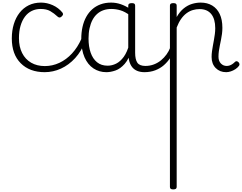

<svg xmlns="http://www.w3.org/2000/svg" viewBox="-20 -539 1865 1479"><path d="M325 17Q208 17 139.5 -52Q71 -121 71 -243Q71 -303 86.5 -353.5Q102 -404 131 -441Q160 -478 201.5 -498.5Q243 -519 296 -519Q342 -519 386.5 -499Q431 -479 461 -442Q466 -435 465.5 -428.5Q465 -422 456 -413Q447 -404 439.5 -404Q432 -404 425 -410Q396 -437 367 -453.5Q338 -470 293 -470Q256 -470 225 -455Q194 -440 172 -410.5Q150 -381 138 -339.5Q126 -298 126 -245Q126 -179 150.5 -130.5Q175 -82 220 -56Q265 -30 326 -30Q337 -30 342.5 -23Q348 -16 348 -6.5Q348 3 342.5 10Q337 17 325 17Z M324 17Q315 17 310.5 10Q306 3 306 -6.5Q306 -16 311 -23Q316 -30 325 -30Q384 -30 437.5 -55Q491 -80 534.5 -127Q578 -174 607 -240Q611 -249 620 -248Q629 -247 635.5 -240.5Q642 -234 638 -224Q608 -145 559 -91.5Q510 -38 449.5 -10.5Q389 17 324 17Z M799 17Q744 17 700 -12Q656 -41 631 -98Q606 -155 606 -238Q606 -288 615.5 -331Q625 -374 644 -408.5Q663 -443 690.5 -467.5Q718 -492 754.5 -505.5Q791 -519 836 -519Q874 -519 910.5 -506.5Q947 -494 983 -470V-419Q943 -449 908 -459.5Q873 -470 837 -470Q805 -470 777.5 -460.5Q750 -451 728.5 -432Q707 -413 692.5 -385.5Q678 -358 670 -322Q662 -286 662 -242Q662 -180 678.5 -133Q695 -86 727.5 -59.5Q760 -33 809 -33Q843 -33 875 -49Q907 -65 933.5 -101.5Q960 -138 977 -202L995 -159Q974 -85 940.5 -47Q907 -9 869.5 4Q832 17 799 17ZM1095 17Q1061 17 1037 7Q1013 -3 998 -22Q983 -41 975.5 -69Q968 -97 968 -132V-495Q968 -506 975 -510.5Q982 -515 996 -515Q1009 -515 1015 -510.5Q1021 -506 1021 -496V-133Q1021 -81 1038 -56Q1055 -31 1101 -31Q1108 -31 1112 -23.5Q1116 -16 1115.5 -7Q1115 2 1110.5 9.5Q1106 17 1095 17Z M1092 17Q1081 17 1075.5 9.5Q1070 2 1070.5 -7Q1071 -16 1078 -23.5Q1085 -31 1098 -31Q1135 -31 1166 -43Q1197 -55 1221 -75Q1245 -95 1263 -120Q1281 -145 1291 -172Q1295 -183 1304 -182.5Q1313 -182 1319 -174.5Q1325 -167 1322 -157Q1311 -124 1291 -93Q1271 -62 1242.5 -37Q1214 -12 1176 2.5Q1138 17 1092 17Z M1314 920Q1301 920 1295 915.5Q1289 911 1289 901V-496Q1289 -506 1295.5 -510.5Q1302 -515 1315 -515Q1329 -515 1335 -510.5Q1341 -506 1341 -496V-408Q1365 -450 1395.5 -474.5Q1426 -499 1459.5 -509Q1493 -519 1526 -519Q1577 -519 1614.5 -496.5Q1652 -474 1672.5 -431Q1693 -388 1693 -325Q1693 -301 1690 -278Q1687 -255 1682.5 -233Q1678 -211 1673.5 -189Q1669 -167 1666 -145.5Q1663 -124 1663 -102Q1663 -69 1681.5 -50Q1700 -31 1726 -31Q1736 -31 1746.5 -34Q1757 -37 1768 -44Q1779 -51 1790 -62Q1796 -68 1803 -67.5Q1810 -67 1817 -60Q1823 -54 1824.5 -46.5Q1826 -39 1821 -32Q1810 -17 1793 -6Q1776 5 1757.5 11Q1739 17 1722 17Q1673 17 1641.5 -15Q1610 -47 1610 -100Q1610 -122 1613 -144Q1616 -166 1620 -187.5Q1624 -209 1628 -231.5Q1632 -254 1635 -276.5Q1638 -299 1638 -322Q1638 -393 1607 -431Q1576 -469 1517 -469Q1491 -469 1465.5 -461.5Q1440 -454 1417 -437Q1394 -420 1375 -393Q1356 -366 1341 -327V901Q1341 911 1334.5 915.5Q1328 920 1314 920Z"/></svg>

Font: Playwrite BE WAL ExtraLight
Style: Regular
Weight: 250
Version: Version 1.002